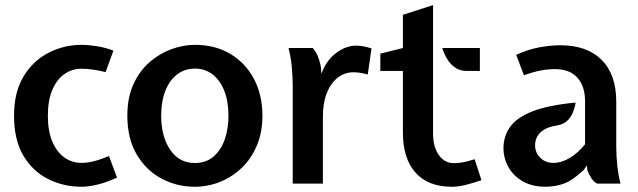

<svg xmlns="http://www.w3.org/2000/svg" viewBox="-20 -700 2433 732"><path d="M291 12Q222.5 12 163.8 -17.2Q105 -46.5 69.2 -106.5Q33.5 -166.5 33.5 -259Q33.5 -348 69.5 -408Q105.5 -468 164.5 -498.5Q223.5 -529 291 -529Q318 -529 350.2 -523.8Q382.5 -518.5 412.5 -507L382.5 -425Q357 -431.5 333.5 -434.8Q310 -438 291 -438Q254 -438 225 -417.2Q196 -396.5 179.2 -356.8Q162.5 -317 162.5 -259Q162.5 -200.5 179.2 -160.8Q196 -121 225 -100Q254 -79 291 -79Q312.5 -79 337.5 -85.2Q362.5 -91.5 395.5 -105L426 -23Q386.5 -4.5 351.5 3.8Q316.5 12 291 12Z M723 12Q653.5 12 595 -19.5Q536.5 -51 501 -111.5Q465.5 -172 465.5 -259Q465.5 -328.5 489 -379.5Q512.5 -430.5 550.8 -463.5Q589 -496.5 634.2 -512.8Q679.5 -529 723 -529Q801 -529 859 -494Q917 -459 948.8 -398Q980.5 -337 980.5 -259Q980.5 -195 959 -144.5Q937.5 -94 900.8 -59.2Q864 -24.5 818 -6.2Q772 12 723 12ZM723 -78.5Q765.5 -78.5 794 -103Q822.5 -127.5 836.8 -168.5Q851 -209.5 851 -259Q851 -313.5 835 -354Q819 -394.5 790.2 -416.5Q761.5 -438.5 723 -438.5Q684.5 -438.5 655.5 -416.5Q626.5 -394.5 610.5 -354Q594.5 -313.5 594.5 -259Q594.5 -179.5 628.8 -129Q663 -78.5 723 -78.5Z M1096 0V-372Q1096 -407 1092.5 -444.5Q1089 -482 1080 -517H1172Q1183 -506.5 1191.5 -486Q1200 -465.5 1204 -440.5L1205 -419L1214.5 -440.5Q1234.5 -480 1268.5 -503Q1302.5 -526 1337.5 -526Q1352 -526 1366 -523.2Q1380 -520.5 1396.5 -515.5L1382 -416Q1363.5 -421 1350.8 -422.8Q1338 -424.5 1327 -424.5Q1294.5 -424.5 1268 -404.2Q1241.5 -384 1226.2 -346Q1211 -308 1211 -254.5V0Z M1702 12Q1612 12 1564 -42Q1516 -96 1516 -195.5V-429.5H1430V-495.5L1516 -517V-643.5L1631 -680.5V-191Q1631 -140 1653 -109Q1675 -78 1710.5 -78Q1727 -78 1745.2 -81.2Q1763.5 -84.5 1789.5 -93L1815.5 -13Q1778 -0.5 1752.2 5.8Q1726.5 12 1702 12ZM1760 -429.5Q1733 -429.5 1714.5 -442.8Q1696 -456 1684.2 -476Q1672.5 -496 1666 -517H1809.5V-429.5Z M2059.5 12Q2010 12 1974 -8.2Q1938 -28.5 1918.8 -62.2Q1899.5 -96 1899.5 -135.5Q1899.5 -180.5 1924.8 -216.2Q1950 -252 2010 -275.5Q2070 -299 2174.5 -309Q2171.5 -289.5 2164 -271Q2156.5 -252.5 2142.2 -239.2Q2128 -226 2105 -222Q2072.5 -217 2054 -205.5Q2035.5 -194 2027.8 -178.8Q2020 -163.5 2020 -146Q2020 -118 2039.8 -98.5Q2059.5 -79 2090 -79Q2121 -79 2152.2 -97.8Q2183.5 -116.5 2210.5 -150V-315Q2210.5 -370 2181.8 -403.2Q2153 -436.5 2094.5 -436.5Q2069 -436.5 2041.2 -431.2Q2013.5 -426 1977.5 -413L1948 -491Q1994 -512 2037.5 -519.8Q2081 -527.5 2115.5 -527.5Q2218 -527.5 2273.8 -471.8Q2329.5 -416 2329.5 -312V-143.5Q2329.5 -103.5 2333.5 -67.8Q2337.5 -32 2345.5 0H2256Q2242.5 -8 2234 -21.5Q2225.5 -35 2219.5 -50.5L2217.5 -69.5L2205.5 -52Q2163.5 -12.5 2130.2 -0.2Q2097 12 2059.5 12Z"/></svg>

Font: Expletus Sans SemiBold
Style: Regular
Weight: 600
Version: Version 7.500